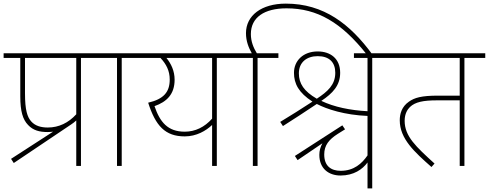

<svg xmlns="http://www.w3.org/2000/svg" viewBox="-20 -916 2699 1060"><path d="M41 -39 56 -16 373 -229C383 -236 393 -243 401 -251V0H427V-596H542V-622H0V-596H92V-384C92 -301 106 -256 135 -226C163 -196 198 -187 243 -187C253 -187 263 -188 273 -189ZM401 -596V-285C358 -238 305 -212 244 -212C208 -212 175 -220 152 -246C131 -270 118 -307 118 -401V-596Z M652 -596H767V-622H527V-596H626V0H652Z M1292 -622H752V-596H866C898 -562 917 -525 917 -477C917 -408 884 -369 798 -349C839 -221 892 -163 1000 -163C1065 -163 1117 -194 1151 -226V0H1177V-596H1292ZM833 -330C901 -354 944 -396 944 -476C944 -524 925 -564 899 -596H1151V-261C1109 -214 1058 -189 1000 -189C906 -189 863 -242 833 -330Z M1376 -596V0H1402V-596H1517V-622H1398C1380 -651 1365 -686 1365 -728C1365 -820 1439 -870 1562 -870C1732 -870 1865 -792 2005 -615H2036C1913 -783 1768 -896 1558 -896C1423 -896 1338 -830 1338 -733C1338 -688 1353 -652 1370 -622H1277V-596Z M2035 -596H2150V-622H1934V-596H2009V-302C1914 -307 1825 -325 1754 -359C1817 -401 1858 -444 1858 -514C1858 -593 1804 -632 1734 -632C1654 -632 1603 -581 1603 -514C1603 -454 1629 -404 1705 -355C1648 -318 1576 -272 1527 -243L1542 -220C1602 -258 1663 -298 1729 -342C1785 -313 1883 -281 2009 -276V-58C1978 -13 1934 27 1861 27C1808 27 1770 1 1770 -63C1770 -114 1796 -146 1845 -177L1885 -202L1870 -224L1608 -55L1623 -32L1760 -125C1749 -105 1743 -84 1743 -61C1743 15 1795 53 1860 53C1933 53 1981 19 2009 -19V124H2035ZM1729 -371C1658 -412 1630 -455 1630 -511C1630 -572 1673 -606 1734 -606C1798 -606 1831 -572 1831 -514C1831 -447 1788 -410 1729 -371Z M2544 -596H2659V-622H2135V-596H2518V-388H2398C2305 -388 2268 -376 2238 -355C2197 -327 2187 -286 2187 -252C2187 -150 2268 -77 2362 6L2379 -13C2277 -106 2214 -163 2214 -249C2214 -289 2230 -312 2243 -325C2272 -353 2317 -362 2392 -362H2518V0H2544Z"/></svg>

Font: Noto Sans Devanagari UI Thin
Style: Regular
Weight: 100
Designer: Jelle Bosma - Monotype Design Team
Foundry: Monotype Imaging Inc.
Version: Version 2.004